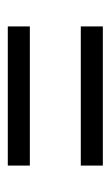

<svg xmlns="http://www.w3.org/2000/svg" viewBox="87 -610 290 505"><g transform="rotate(-90 232.5 -357.0)"><path d="M50 -424H416V-482H50ZM50 -232H416V-290H50Z"/></g></svg>

Font: Noto Serif Ethiopic Cn
Style: Regular
Weight: 400
Width: 3
Designer: Monotype Design Team
Foundry: Monotype Imaging Inc.
Version: Version 2.102